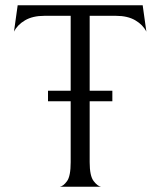

<svg xmlns="http://www.w3.org/2000/svg" viewBox="-20 -708 592 728"><path d="M363 0H207Q220 -2 234 -21Q248 -40 248 -93V-324H162V-364H248V-648H148Q104 -648 75 -631Q46 -614 33 -588L47 -688H521L535 -588Q522 -614 493 -631Q464 -648 420 -648H320V-364H406V-324H320V-93Q320 -41 335 -21.5Q350 -2 363 0Z"/></svg>

Font: BellefairVN
Style: Regular
Weight: 400
Designer: Nick Shinn, Liron Lavi Turkenic
Foundry: Shinntype
Version: Version 1.003